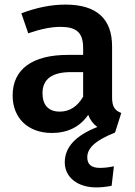

<svg xmlns="http://www.w3.org/2000/svg" viewBox="-20 -564 586 836"><path d="M508 -72C480 -83 468 -99 468 -140V-362C468 -483 400 -544 265 -544C203 -544 139 -531 73 -506L103 -419C158 -438 204 -447 243 -447C312 -447 342 -423 342 -355V-325H276C121 -325 35 -263 35 -148C35 -51 101 15 206 15C273 15 328 -11 364 -64C373 -41 386 -24 404 -11C309 26 262 77 262 143C262 208 318 252 399 252C419 252 441 250 466 245L476 160C453 165 433 167 415 167C378 167 360 152 360 121C360 84 389 50 481 13ZM240 -78C191 -78 165 -107 165 -158C165 -219 206 -250 289 -250H342V-143C317 -100 283 -78 240 -78Z"/></svg>

Font: Fira Sans Medium
Style: Regular
Weight: 500
Designer: Carrois Corporate & Edenspiekermann AG
Foundry: Carrois Corporate GbR & Edenspiekermann AG
Version: Version 4.203